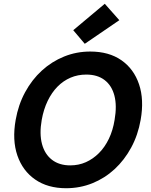

<svg xmlns="http://www.w3.org/2000/svg" viewBox="-20 -985 798 1017"><path d="M330 12Q233 12 166.5 -34Q100 -80 72 -161.5Q44 -243 63 -350Q77 -430 113 -496.5Q149 -563 201.5 -611Q254 -659 319.5 -685.5Q385 -712 458 -712Q557 -712 623 -666Q689 -620 716.5 -538.5Q744 -457 725 -350Q711 -270 675 -203.5Q639 -137 587 -89Q535 -41 469.5 -14.5Q404 12 330 12ZM352 -109Q397 -109 435 -126Q473 -143 504 -174Q535 -205 556.5 -249.5Q578 -294 587 -350Q600 -425 586 -478.5Q572 -532 534 -561Q496 -590 437 -590Q392 -590 353.5 -573.5Q315 -557 284.5 -526Q254 -495 232.5 -450.5Q211 -406 201 -350Q188 -276 202.5 -222Q217 -168 255.5 -138.5Q294 -109 352 -109ZM429 -753 368 -825 535 -965 612 -878Z"/></svg>

Font: DM Sans 9pt
Style: Bold Italic
Weight: 700
Italic angle: -10°
Version: Version 4.004;gftools[0.9.30]